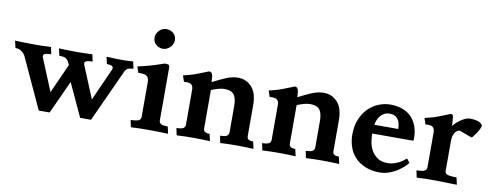

<svg xmlns="http://www.w3.org/2000/svg" viewBox="-60 -979 3295 1284"><g transform="rotate(10 1588.0 -336.5)"><path d="M237 0 80 -341Q72 -358 54.5 -371.5Q37 -385 11 -385L0 -433Q26 -432 61 -431Q96 -430 129 -430Q157 -430 183.5 -430.5Q210 -431 244 -433L254 -385Q216 -384 206.5 -376.5Q197 -369 203 -353L293 -135L383 -335L371 -358Q363 -373 349 -379Q335 -385 309 -385L298 -433Q324 -432 350.5 -431Q377 -430 410 -430Q438 -430 464.5 -430.5Q491 -431 525 -433L535 -385Q497 -384 487.5 -376.5Q478 -369 484 -353L574 -135L672 -354Q678 -368 670.5 -376.5Q663 -385 632 -385L621 -433Q634 -433 644 -432.5Q654 -432 664 -431.5Q674 -431 685.5 -430.5Q697 -430 714 -430Q728 -430 737 -430Q746 -430 755 -430.5Q764 -431 774.5 -431.5Q785 -432 802 -433L812 -385Q789 -384 776 -378.5Q763 -373 754 -354L592 0H518L414 -225L311 0Z M1046 -76Q1046 -62 1056.5 -53.5Q1067 -45 1105 -45L1116 3Q1090 2 1056 1Q1022 0 989 0Q961 0 929 0.5Q897 1 863 3L853 -45Q898 -46 910 -54.5Q922 -63 922 -76V-316Q922 -336 911.5 -350Q901 -364 862 -364H849L835 -405Q857 -410 876 -414.5Q895 -419 914.5 -424.5Q934 -430 957.5 -437.5Q981 -445 1013 -456Q1034 -456 1040 -451.5Q1046 -447 1046 -433ZM915 -617Q915 -630 921 -642.5Q927 -655 936.5 -664.5Q946 -674 958 -679.5Q970 -685 982 -685Q1011 -685 1031.5 -668Q1052 -651 1052 -619Q1052 -606 1046 -593.5Q1040 -581 1030 -571.5Q1020 -562 1008 -556.5Q996 -551 983 -551Q956 -551 935.5 -568.5Q915 -586 915 -617Z M1146 -399Q1165 -404 1187 -409.5Q1209 -415 1227 -422Q1237 -426 1262.5 -435.5Q1288 -445 1314 -456Q1324 -456 1329.5 -450.5Q1335 -445 1337.5 -436Q1340 -427 1340.5 -414.5Q1341 -402 1342 -388Q1393 -414 1433 -431Q1473 -448 1513 -448Q1568 -448 1605.5 -407.5Q1643 -367 1643 -284V-76Q1643 -71 1644 -65.5Q1645 -60 1649 -55.5Q1653 -51 1661.5 -48Q1670 -45 1685 -45L1696 3Q1670 2 1645 1Q1620 0 1587 0Q1559 0 1531.5 0.5Q1504 1 1470 3L1460 -45Q1498 -46 1508 -54.5Q1518 -63 1519 -76V-254Q1519 -278 1515.5 -297.5Q1512 -317 1503 -330.5Q1494 -344 1477.5 -351Q1461 -358 1435 -358Q1419 -358 1395.5 -352Q1372 -346 1347 -335V-76Q1347 -71 1348 -65.5Q1349 -60 1353 -55.5Q1357 -51 1365.5 -48Q1374 -45 1389 -45L1400 3Q1374 2 1349 1Q1324 0 1291 0Q1263 0 1235.5 0.5Q1208 1 1174 3L1164 -45Q1202 -46 1212 -54.5Q1222 -63 1223 -76V-316Q1223 -337 1211.5 -349Q1200 -361 1160 -358Z M1728 -399Q1747 -404 1769 -409.5Q1791 -415 1809 -422Q1819 -426 1844.5 -435.5Q1870 -445 1896 -456Q1906 -456 1911.5 -450.5Q1917 -445 1919.5 -436Q1922 -427 1922.5 -414.5Q1923 -402 1924 -388Q1975 -414 2015 -431Q2055 -448 2095 -448Q2150 -448 2187.5 -407.5Q2225 -367 2225 -284V-76Q2225 -71 2226 -65.5Q2227 -60 2231 -55.5Q2235 -51 2243.5 -48Q2252 -45 2267 -45L2278 3Q2252 2 2227 1Q2202 0 2169 0Q2141 0 2113.5 0.5Q2086 1 2052 3L2042 -45Q2080 -46 2090 -54.5Q2100 -63 2101 -76V-254Q2101 -278 2097.5 -297.5Q2094 -317 2085 -330.5Q2076 -344 2059.5 -351Q2043 -358 2017 -358Q2001 -358 1977.5 -352Q1954 -346 1929 -335V-76Q1929 -71 1930 -65.5Q1931 -60 1935 -55.5Q1939 -51 1947.5 -48Q1956 -45 1971 -45L1982 3Q1956 2 1931 1Q1906 0 1873 0Q1845 0 1817.5 0.5Q1790 1 1756 3L1746 -45Q1784 -46 1794 -54.5Q1804 -63 1805 -76V-316Q1805 -337 1793.5 -349Q1782 -361 1742 -358Z M2460 -236Q2460 -215 2464 -184.5Q2468 -154 2482.5 -126Q2497 -98 2524 -78.5Q2551 -59 2596 -59Q2615 -59 2633 -64Q2651 -69 2666.5 -76.5Q2682 -84 2693.5 -92Q2705 -100 2711 -106Q2714 -109 2716.5 -110.5Q2719 -112 2723 -107L2739 -85Q2722 -64 2700.5 -46.5Q2679 -29 2655 -16Q2631 -3 2605.5 4.5Q2580 12 2556 12Q2500 12 2457.5 -5Q2415 -22 2386.5 -51.5Q2358 -81 2344 -121Q2330 -161 2330 -207Q2330 -267 2349.5 -312.5Q2369 -358 2400 -388Q2431 -418 2470 -433Q2509 -448 2548 -448Q2587 -448 2622 -437Q2657 -426 2683.5 -402Q2710 -378 2725.5 -340.5Q2741 -303 2741 -251Q2741 -241 2739 -238.5Q2737 -236 2732 -236ZM2626 -296Q2626 -311 2623 -327.5Q2620 -344 2612 -357Q2604 -370 2589.5 -378.5Q2575 -387 2551 -387Q2531 -387 2515.5 -378.5Q2500 -370 2489 -356.5Q2478 -343 2472 -327Q2466 -311 2464 -296Z M2977 -378Q2982 -386 2994 -398Q3006 -410 3021.5 -421Q3037 -432 3054.5 -440Q3072 -448 3090 -448Q3110 -448 3134.5 -442.5Q3159 -437 3173 -418Q3173 -407 3165.5 -391.5Q3158 -376 3148 -361Q3138 -346 3129.5 -335.5Q3121 -325 3119 -325L3035 -356H3031Q3013 -354 3000 -333.5Q2987 -313 2987 -278V-76Q2987 -69 2989.5 -63Q2992 -57 3000 -53Q3008 -49 3023.5 -47Q3039 -45 3066 -45L3077 3Q3064 3 3045.5 2.5Q3027 2 3007 1.5Q2987 1 2966.5 0.5Q2946 0 2930 0Q2902 0 2870 0.5Q2838 1 2804 3L2794 -45Q2839 -46 2851 -54.5Q2863 -63 2863 -76V-316Q2863 -337 2851.5 -349Q2840 -361 2800 -358L2786 -399Q2805 -404 2827 -409.5Q2849 -415 2867 -422Q2877 -426 2902.5 -435.5Q2928 -445 2954 -456Q2962 -456 2966 -453.5Q2970 -451 2972 -442Q2974 -429 2974.5 -412.5Q2975 -396 2977 -378Z"/></g></svg>

Font: Lusitana
Style: Bold
Weight: 700
Designer: Ana Paula Megda
Foundry: Ana Paula Megda
Version: Version 1.000; ttfautohint (v1.1) -l 8 -r 50 -G 200 -x 14 -D